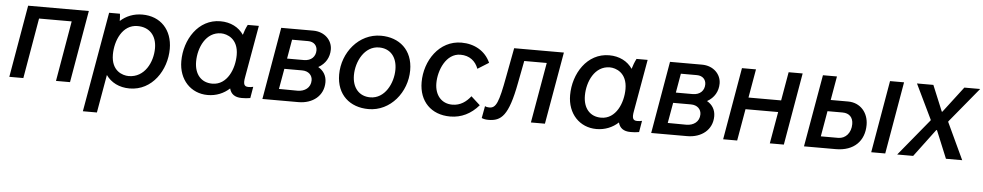

<svg xmlns="http://www.w3.org/2000/svg" viewBox="-40 -853 7052 1377"><g transform="rotate(5 3486.0 -164.5)"><path d="M28 0H129L204 -435H439L364 0H465L555 -520H118Z M575 200H676L724 -74C760 -23 819 8 894 8C1057 8 1157 -147 1157 -300C1157 -436 1072 -528 940 -528C877 -528 824 -506 782 -468C782 -488 781 -508 779 -520H701ZM880 -80C836 -80 754 -106 754 -224C754 -323 803 -443 913 -443C998 -443 1051 -387 1051 -295C1051 -195 995 -80 880 -80Z M1701 6C1723 6 1743 5 1763 1L1777 -81C1765 -78 1755 -77 1742 -77C1712 -77 1703 -94 1713 -146L1779 -520H1699C1687 -497 1677 -471 1670 -446C1635 -498 1576 -529 1502 -529C1343 -529 1247 -375 1247 -220C1247 -86 1335 6 1456 6C1518 6 1572 -17 1613 -55C1623 -16 1651 6 1701 6ZM1514 -443C1556 -443 1639 -416 1639 -298C1639 -199 1590 -78 1482 -78C1402 -78 1353 -135 1353 -226C1353 -326 1405 -443 1514 -443Z M1850 0H2109C2212 0 2290 -61 2290 -159C2290 -205 2268 -241 2229 -263C2281 -292 2308 -340 2308 -396C2308 -462 2254 -520 2170 -520H1940ZM1962 -82 1988 -229H2116C2164 -229 2190 -199 2190 -164C2190 -110 2147 -81 2096 -81ZM2001 -304 2025 -442H2140C2183 -442 2206 -415 2206 -381C2206 -337 2176 -304 2122 -304Z M2614 6C2773 6 2888 -140 2888 -297C2888 -444 2790 -526 2658 -526C2499 -526 2383 -381 2383 -223C2383 -77 2480 6 2614 6ZM2619 -79C2539 -79 2489 -137 2489 -227C2489 -326 2547 -441 2652 -441C2733 -441 2782 -383 2782 -293C2782 -194 2724 -79 2619 -79Z M3202 8C3282 8 3351 -26 3407 -91L3342 -150C3310 -109 3268 -78 3210 -78C3132 -78 3083 -136 3083 -222C3083 -314 3134 -440 3238 -440C3304 -440 3347 -404 3367 -350L3447 -400C3410 -483 3331 -527 3238 -527C3077 -527 2977 -374 2977 -220C2977 -82 3065 8 3202 8Z M3477 8C3570 8 3621 -34 3666 -274L3697 -435H3859L3783 0H3884L3975 -520H3617L3578 -313C3543 -122 3525 -81 3476 -81C3465 -81 3453 -83 3445 -88L3429 -1C3443 5 3457 8 3477 8Z M4500 6C4522 6 4542 5 4562 1L4576 -81C4564 -78 4554 -77 4541 -77C4511 -77 4502 -94 4512 -146L4578 -520H4498C4486 -497 4476 -471 4469 -446C4434 -498 4375 -529 4301 -529C4142 -529 4046 -375 4046 -220C4046 -86 4134 6 4255 6C4317 6 4371 -17 4412 -55C4422 -16 4450 6 4500 6ZM4313 -443C4355 -443 4438 -416 4438 -298C4438 -199 4389 -78 4281 -78C4201 -78 4152 -135 4152 -226C4152 -326 4204 -443 4313 -443Z M4649 0H4908C5011 0 5089 -61 5089 -159C5089 -205 5067 -241 5028 -263C5080 -292 5107 -340 5107 -396C5107 -462 5053 -520 4969 -520H4739ZM4761 -82 4787 -229H4915C4963 -229 4989 -199 4989 -164C4989 -110 4946 -81 4895 -81ZM4800 -304 4824 -442H4939C4982 -442 5005 -415 5005 -381C5005 -337 4975 -304 4921 -304Z M5593 -520 5557 -314H5322L5358 -520H5257L5167 0H5268L5308 -229H5543L5503 0H5604L5694 -520Z M5749 0H5978C6109 0 6183 -77 6183 -192C6183 -280 6125 -348 6036 -348H5911L5941 -520H5840ZM6233 0H6334L6424 -520H6323ZM5863 -82 5895 -266H6004C6052 -266 6080 -237 6080 -189C6080 -127 6042 -82 5988 -82Z M6420 0H6535L6684 -199H6689L6771 0H6888L6764 -265L6765 -269L6972 -520H6858L6716 -334H6712L6635 -520H6517L6638 -269V-265Z"/></g></svg>

Font: Fixel Text 20240404 Medium
Style: Italic
Weight: 500
Width: 4
Italic angle: -10°
Designer: AlfaBravo + MacPaw
Foundry: Kyrylo Tkachov, Marchela Mozhyna, Serhii Makarenko, Maria Weinstein, Zakhar Kryvoshyya
Version: Version 1.211;Glyphs 3.2 (3225)